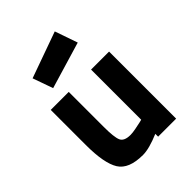

<svg xmlns="http://www.w3.org/2000/svg" viewBox="-225 -887 1010 1010"><g transform="rotate(-45 280.5 -382.0)"><path d="M360 -499H494V0H360V-21Q282 12 236 12Q131 12 95.5 -45Q60 -102 60 -238V-499H194V-238Q194 -162 205.5 -135.5Q217 -109 264 -109Q279 -109 303 -113.5Q327 -118 344 -122L360 -126ZM110 -684 367 -776 411 -649 150 -571Z"/></g></svg>

Font: TypoPRO Titillium Text
Style: 999 wt
Weight: 900
Designer: Accademia di Belle Arti di Urbino and others
Foundry: Accademia di Belle Arti di Urbino and others.
Version: Version 25.000